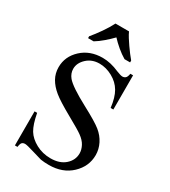

<svg xmlns="http://www.w3.org/2000/svg" viewBox="-225 -1041 1035 1167"><g transform="rotate(30 292.5 -457.5)"><path d="M482 -712V-472H463Q455 -541 431 -582Q407 -623 362 -647.5Q317 -672 271 -672Q218 -672 182.5 -639Q147 -606 147 -565Q147 -533 169 -506Q201 -468 321 -404Q419 -352 454.5 -323.5Q490 -295 509 -257Q528 -219 528 -178Q528 -99 467.5 -41.5Q407 16 310 16Q279 16 253 12Q237 8 186.5 -7.5Q136 -23 123 -23Q109 -23 101.5 -15.5Q94 -8 91 16H73V-223H91Q105 -148 127.5 -111Q150 -74 196.5 -49Q243 -24 299 -24Q363 -24 400.5 -57.5Q438 -91 438 -138Q438 -164 424 -190.5Q410 -217 379 -239Q358 -255 269 -304.5Q180 -354 142.5 -384.5Q105 -415 85 -450.5Q65 -486 65 -529Q65 -604 123 -658Q181 -712 270 -712Q326 -712 387 -685Q417 -673 429 -673Q441 -673 450 -680.5Q459 -688 463 -712ZM132 -784Q144 -798 158 -816.5Q172 -835 186 -855Q200 -875 212 -895Q224 -915 232 -931H327Q334 -915 346.5 -895Q359 -875 373 -855Q387 -835 401 -816.5Q415 -798 427 -784V-771H388Q359 -788 330 -812.5Q301 -837 279 -861Q256 -837 227.5 -812.5Q199 -788 171 -771H132Z"/></g></svg>

Font: MM Ethnic
Style: Regular
Weight: 400
Designer: Khon Soe Zaw Thu
Version: Version 1.00 July 18, 2016, initial release